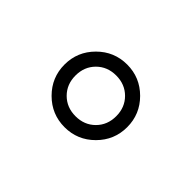

<svg xmlns="http://www.w3.org/2000/svg" viewBox="-56 -914 693 693"><g transform="rotate(45 290.0 -568.0)"><path d="M130 -568C130 -524 145.7 -486.3 177 -455C208.3 -423.7 246 -408 290 -408C334 -408 371.7 -423.7 403 -455C434.3 -486.3 450 -524 450 -568C450 -612 434.3 -649.7 403 -681C371.7 -712.3 334 -728 290 -728C246 -728 208.3 -712.3 177 -681C145.7 -649.7 130 -612 130 -568ZM186 -568C186 -598 195.8 -622.8 215.5 -642.5C235.2 -662.2 260 -672 290 -672C320 -672 344.8 -662.2 364.5 -642.5C384.2 -622.8 394 -598 394 -568C394 -538 384.2 -513.2 364.5 -493.5C344.8 -473.8 320 -464 290 -464C260 -464 235.2 -473.8 215.5 -493.5C195.8 -513.2 186 -538 186 -568Z"/></g></svg>

Font: Km Standard TT
Style: Bold
Weight: 700
Designer: Alexey Kryukov <alexios@thessalonica.org.ru>
Version: Version 2.0.2